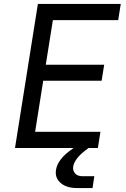

<svg xmlns="http://www.w3.org/2000/svg" viewBox="-20 -750 640 973"><path d="M56 0 172 -730H592L579 -648H248L212 -422H508L495 -341H199L158 -82H489L476 0H429Q391 27 373 49.5Q355 72 351 93Q348 115 360.5 129Q373 143 398 143H458L449 203H371Q316 203 286.5 176.5Q257 150 264 110Q268 84 288.5 57Q309 30 353 0Z"/></svg>

Font: JetBrains Mono NL
Style: Italic
Weight: 400
Italic angle: -9°
Monospace: yes
Designer: Philipp Nurullin, Konstantin Bulenkov
Foundry: JetBrains
Version: Version 2.305; ttfautohint (v1.8.4.7-5d5b)